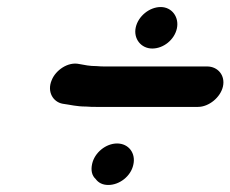

<svg xmlns="http://www.w3.org/2000/svg" viewBox="-20 -558 655 546"><path d="M242 -92C238 -74 241 -59 252 -49C260 -38 272 -32 288 -32C320 -32 352 -57 359 -89C367 -122 346 -150 313 -150C281 -150 249 -124 242 -92ZM366 -480C359 -448 381 -420 413 -420C445 -420 476 -445 483 -477C490 -509 469 -538 437 -538C405 -538 373 -512 366 -480ZM614 -312C621 -343 600 -369 569 -369H279C272 -369 264 -369 255 -370C234 -370 222 -373 205 -376C173 -383 138 -358 127 -330C113 -297 131 -268 158 -263C181 -260 197 -255 225 -255C236 -254 245 -254 253 -254H543C574 -254 607 -281 614 -312Z"/></svg>

Font: Electronic
Style: UltHvIt
Weight: 900
Version: Version 1.011